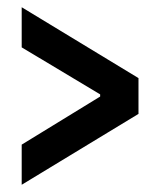

<svg xmlns="http://www.w3.org/2000/svg" viewBox="-20 -518 443 531"><path d="M40 -7V-118L257 -251V-257L40 -387V-498L363 -302V-203Z"/></svg>

Font: Cuprum SemiBold
Style: Regular
Weight: 600
Designer: Jovanny Lemonad
Foundry: Jovanny Lemonad
Version: Version 3.000